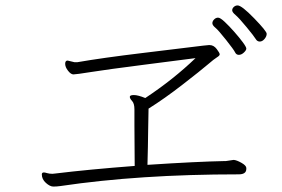

<svg xmlns="http://www.w3.org/2000/svg" viewBox="-20 -759 1040 707"><path d="M855 -739Q870 -739 916 -691.5Q962 -644 962 -634.5Q962 -625 954 -615.5Q946 -606 936.5 -606Q927 -606 921.5 -615.5Q916 -625 888 -659Q860 -693 847.5 -703.5Q835 -714 835 -721Q835 -728 841 -733.5Q847 -739 855 -739ZM842.5 -642Q861 -621 874 -603.5Q887 -586 887 -580Q887 -574 878 -565.5Q869 -557 859.5 -557Q850 -557 845.5 -566.5Q841 -576 812.5 -612Q784 -648 773 -657Q762 -666 762 -673.5Q762 -681 768.5 -687.5Q775 -694 783 -694Q791 -694 807.5 -678.5Q824 -663 842.5 -642ZM812 -166 839 -170H842Q852 -169 869 -159.5Q886 -150 887 -141V-137Q887 -117 859 -117Q493 -117 203 -74Q189 -72 176.5 -72Q164 -72 149 -85.5Q134 -99 134 -117Q134 -124 142 -124Q145 -124 153.5 -121.5Q162 -119 173 -119L183 -120Q306 -135 476 -148Q475 -251 475 -297V-356Q475 -378 466.5 -387Q458 -396 458 -402.5Q458 -409 473 -409Q488 -409 515 -398Q619 -467 700 -545Q646 -538 509.5 -520.5Q373 -503 316.5 -494Q260 -485 250.5 -485Q241 -485 230.5 -498.5Q220 -512 220 -524Q220 -536 229 -536L254 -530H265Q357 -546 506.5 -564Q656 -582 695.5 -587Q735 -592 749 -593H752Q767 -593 778 -578.5Q789 -564 789 -559Q789 -554 779 -548Q769 -542 744.5 -521Q720 -500 653 -448Q586 -396 527 -359Q526 -330 525.5 -276.5Q525 -223 523 -152Q705 -164 809 -166Z"/></svg>

Font: ToneOZ-Pinyin-WenKai-Light
Style: Light
Weight: 300
Designer: Fontworks Inc.
Foundry: ToneOZ
Version: Version 0.240331